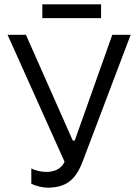

<svg xmlns="http://www.w3.org/2000/svg" viewBox="-20 -861 635 889"><path d="M176 -777H448V-841H176ZM199 8C284 8 330 -26 363 -114L585 -700H500L326 -210H317L100 -700H15L279 -112C264 -78 230 -65 194 -65C170 -65 145 -71 125 -81V-10C145 0 179 8 199 8Z"/></svg>

Font: Fixel Display Regular
Style: Regular
Weight: 400
Designer: AlfaBravo + MacPaw
Foundry: Kyrylo Tkachov, Marchela Mozhyna, Serhii Makarenko, Maria Weinstein, Zakhar Kryvoshyya
Version: Version 1.211